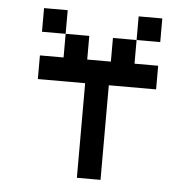

<svg xmlns="http://www.w3.org/2000/svg" viewBox="-47 -655 702 702"><g transform="rotate(5 304.0 -304.0)"><path d="M434 -520.8V-607.6H520.8V-520.8ZM173.6 -434V-520.8H260.4V-434H347.2V-520.8H434V-434H520.8V-347.2H347.2V0H260.4V-347.2H86.8V-434ZM173.6 -520.8H86.8V-607.6H173.6Z"/></g></svg>

Font: 8-bit Operator+ 8
Style: Regular
Weight: 400
Designer: GrandChaos9000
Version: Version 1.3.0 - August 1, 2014